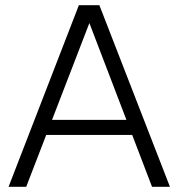

<svg xmlns="http://www.w3.org/2000/svg" viewBox="-20 -720 688 740"><path d="M13 0 284 -700H363L635 0H566L318 -648H331L81 0ZM122 -200 145 -258H504L527 -200Z"/></svg>

Font: SUSE Light
Style: Regular
Weight: 300
Designer: Rene Bieder
Foundry: SUSE
Version: Version 1.000